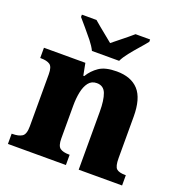

<svg xmlns="http://www.w3.org/2000/svg" viewBox="-136 -884 948 1002"><g transform="rotate(20 338.0 -383.0)"><path d="M17 0V-57H21Q55 -57 74 -69Q93 -81 93 -125V-415Q93 -456 76 -467.5Q59 -479 26 -479H22V-536H252L265 -469H270Q291 -504 325 -527Q359 -550 422 -550Q502 -550 543.5 -504.5Q585 -459 585 -358V-128Q585 -82 599 -69.5Q613 -57 647 -57H651V0H410V-322Q410 -386 396.5 -421.5Q383 -457 345 -457Q316 -457 299.5 -435.5Q283 -414 276 -379.5Q269 -345 269 -305V-122Q269 -81 285.5 -69Q302 -57 335 -57H339V0ZM263 -606Q252 -629 231 -655.5Q210 -682 187.5 -708Q165 -734 149 -753V-766H230Q242 -755 262 -739Q282 -723 302.5 -706Q323 -689 338 -677Q353 -689 374 -706Q395 -723 415 -739Q435 -755 447 -766H528V-753Q513 -734 490 -708Q467 -682 446 -655.5Q425 -629 414 -606Z"/></g></svg>

Font: Noto Serif Georgian ExtraBold
Style: Regular
Weight: 800
Designer: Monotype Design Team, Akaki Razmadze
Foundry: Google LLC
Version: Version 2.003; ttfautohint (v1.8.4.7-5d5b)